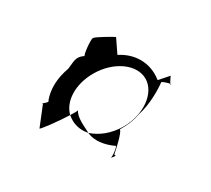

<svg xmlns="http://www.w3.org/2000/svg" viewBox="-116 -867 1084 985"><g transform="rotate(-30 426.5 -374.0)"><path d="M49 -400C46 -395 152 -383 220 -381C237 -452 321 -506 428 -506C549 -506 648 -435 648 -350C648 -266 549 -193 428 -193C357 -193 296 -218 255 -255V-251C261 -204 296 -160 342 -128C355 -128 303 -87 291 -87C298 -85 328 -78 314 -92C330 -106 404 -171 404 -190C446 -189 488 -194 526 -208C603 -224 677 -270 708 -293C710 -297 737 -274 745 -263C750 -275 770 -301 767 -298L698 -312C713 -410 662 -488 584 -527L624 -610C618 -615 532 -665 518 -665C504 -665 430 -611 436 -606C392 -628 373 -609 331 -592C253 -578 198 -546 161 -502C161 -484 117 -514 127 -500ZM217 -350C217 -315 231 -282 255 -255C254 -292 245 -353 267 -382C262 -380 243 -380 220 -381C218 -371 217 -360 217 -350ZM290 -87C290 -87 291 -87 291 -87C291 -87 290 -87 290 -87ZM745 -263C744 -260 744 -257 746 -257C748 -257 748 -260 745 -263Z"/></g></svg>

Font: Ampere
Style: SuExt
Weight: 400
Version: Version 1